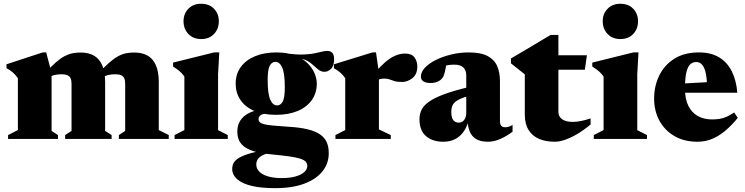

<svg xmlns="http://www.w3.org/2000/svg" viewBox="-20 -738 3960 1020"><path d="M254 -350.5V-42.5L288 -20.5V0H23V-20.5L75 -47V-322.5Q62 -341.5 47.2 -354Q32.5 -366.5 14.5 -375.5V-396.5L206.5 -459.5H225.5ZM538.5 -301.5V-42.5L573 -20.5V0H326V-20.5L360 -42.5V-293.5Q360 -312.5 354.5 -323.2Q349 -334 337.2 -338.8Q325.5 -343.5 307 -343.5Q285 -343.5 266.8 -338.8Q248.5 -334 233.5 -324.5L215.5 -344.5Q249 -382.5 275 -405.2Q301 -428 322.8 -439.5Q344.5 -451 365 -455Q385.5 -459 407.5 -459Q452 -459 480.8 -441.5Q509.5 -424 524 -389Q538.5 -354 538.5 -301.5ZM823.5 -301.5V-47L876.5 -20.5V0H611.5V-20.5L645 -42.5V-293.5Q645 -312.5 639.5 -323.2Q634 -334 622.5 -338.8Q611 -343.5 592 -343.5Q570 -343.5 552 -338.8Q534 -334 518.5 -324.5L500.5 -344.5Q534 -382.5 560.2 -405.2Q586.5 -428 608 -439.5Q629.5 -451 650 -455Q670.5 -459 692.5 -459Q759 -459 791.2 -419.5Q823.5 -380 823.5 -301.5Z M1048.5 -530.5Q1006.5 -530.5 980.8 -557.5Q955 -584.5 955 -625.5Q955 -665 980.8 -691.5Q1006.5 -718 1048.5 -718Q1091.5 -718 1117 -691.5Q1142.5 -665 1142.5 -625.5Q1142.5 -584.5 1117 -557.5Q1091.5 -530.5 1048.5 -530.5ZM1145 -459.5 1138.5 -344V-46.5L1190 -20.5V0H907.5V-20.5L959.5 -47V-331Q952 -342 943 -351.2Q934 -360.5 923.2 -368.5Q912.5 -376.5 899.5 -384.5V-405.5L1117.5 -459.5Z M1442.5 261.5Q1381.5 261.5 1338 253.8Q1294.5 246 1267.2 232Q1240 218 1226.8 199.5Q1213.5 181 1213.5 160Q1213.5 142 1221.5 127.2Q1229.5 112.5 1251.2 99.8Q1273 87 1314.5 75.2Q1356 63.5 1423 52H1478L1478.5 61.5Q1419.5 69.5 1390.2 80.5Q1361 91.5 1351.2 105.2Q1341.5 119 1341.5 136Q1341.5 157 1357 173.2Q1372.5 189.5 1402.8 198.8Q1433 208 1477 208Q1520.5 208 1550.8 199.2Q1581 190.5 1596.8 175.8Q1612.5 161 1612.5 144Q1612.5 130.5 1604 121Q1595.5 111.5 1574.5 104.8Q1553.5 98 1516 92.8Q1478.5 87.5 1421.5 82Q1364 77 1328 65.5Q1292 54 1272.8 37.2Q1253.5 20.5 1246.8 -0.2Q1240 -21 1241 -44.5Q1242.5 -92 1278.5 -121.8Q1314.5 -151.5 1386 -159.5L1407 -137Q1375.5 -134 1364.5 -126Q1353.5 -118 1353.5 -106Q1353.5 -95.5 1360 -89Q1366.5 -82.5 1383.5 -78Q1400.5 -73.5 1432.2 -70.8Q1464 -68 1515 -64.5Q1573.5 -61 1613.8 -51.2Q1654 -41.5 1679 -24.8Q1704 -8 1715.2 16.5Q1726.5 41 1726.5 74.5Q1727 128.5 1694.5 170.5Q1662 212.5 1598.5 237Q1535 261.5 1442.5 261.5ZM1447 -128Q1377.5 -128 1329.5 -149.2Q1281.5 -170.5 1256.8 -208Q1232 -245.5 1232 -293.5Q1232 -344.5 1259 -381.8Q1286 -419 1334.8 -439.2Q1383.5 -459.5 1448 -459.5Q1505.5 -459.5 1546.5 -443.8Q1587.5 -428 1613.2 -402.8Q1639 -377.5 1651 -348.8Q1663 -320 1663 -294.5Q1663 -243.5 1636.2 -206Q1609.5 -168.5 1560.8 -148.2Q1512 -128 1447 -128ZM1451.5 -178Q1471 -178 1482 -198.5Q1493 -219 1493 -273.5Q1493 -348.5 1479.2 -379Q1465.5 -409.5 1443.5 -409.5Q1424.5 -409.5 1413.2 -389.2Q1402 -369 1402 -314Q1402 -239 1415.8 -208.5Q1429.5 -178 1451.5 -178ZM1517.5 -422 1509 -453Q1560 -447 1594 -448.5Q1628 -450 1650.5 -454.5Q1673 -459 1689 -463.2Q1705 -467.5 1719.5 -467.5Q1735.5 -467.5 1745.2 -457.2Q1755 -447 1755 -423.5Q1755 -388.5 1738.8 -372.5Q1722.5 -356.5 1703.5 -356.5Q1684.5 -356.5 1668.5 -370.5Q1652.5 -384.5 1633.5 -400.5Q1614.5 -416.5 1587.2 -424.8Q1560 -433 1517.5 -422Z M2132 -453.5Q2167 -453.5 2182 -433Q2197 -412.5 2197 -385Q2197 -343 2170.8 -322.8Q2144.5 -302.5 2116 -302.5Q2090.5 -302.5 2076 -307Q2061.5 -311.5 2050 -316Q2038.5 -320.5 2021 -320.5Q2009.5 -320.5 1999.8 -318Q1990 -315.5 1981 -310.2Q1972 -305 1962 -295.5L1951 -325.5Q1978 -359.5 2001.5 -384Q2025 -408.5 2047 -423.8Q2069 -439 2090 -446.2Q2111 -453.5 2132 -453.5ZM1993 -352.5V-50.5L2056 -20.5V0H1762V-20.5L1814 -47V-322.5Q1805 -335.5 1796 -344.5Q1787 -353.5 1776.8 -361Q1766.5 -368.5 1754 -375.5V-396.5L1958.5 -459.5H1977.5Z M2475 -276.5 2474.5 -229.5Q2443.5 -221.5 2424 -212.2Q2404.5 -203 2394.5 -192.8Q2384.5 -182.5 2381 -170.2Q2377.5 -158 2377.5 -144.5Q2377.5 -113 2388 -99.8Q2398.5 -86.5 2417.5 -86.5Q2428.5 -86.5 2437.8 -93Q2447 -99.5 2452 -111Q2457 -122.5 2457 -137V-338Q2457 -364 2441.8 -379.2Q2426.5 -394.5 2394.5 -394.5Q2379.5 -394.5 2365.8 -392.8Q2352 -391 2342 -387.5L2355 -427Q2350.5 -389.5 2346.2 -368.8Q2342 -348 2337.8 -337.5Q2333.5 -327 2327.5 -320.5Q2319.5 -310.5 2303.5 -303.8Q2287.5 -297 2268.5 -297Q2242.5 -297 2229.2 -305.8Q2216 -314.5 2216 -331Q2216 -355 2237.2 -378Q2258.5 -401 2295 -419.2Q2331.5 -437.5 2377 -448.5Q2422.5 -459.5 2470.5 -459.5Q2536 -459.5 2572 -439.5Q2608 -419.5 2622 -385.2Q2636 -351 2636 -307.5V-94Q2636 -83.5 2639 -76.2Q2642 -69 2648 -65.5Q2654 -62 2663 -62Q2671.5 -62 2681.8 -64.5Q2692 -67 2703 -74.5V-38.5Q2673 -15.5 2639 -0.2Q2605 15 2573 15Q2533 15 2509.5 0.8Q2486 -13.5 2475.5 -39.5Q2465 -65.5 2463.5 -100L2470 -99Q2459 -59 2439.5 -34Q2420 -9 2394 3Q2368 15 2335.5 15Q2278 15 2243.2 -14.8Q2208.5 -44.5 2208.5 -105Q2208.5 -132.5 2219.8 -155.2Q2231 -178 2259.8 -198.2Q2288.5 -218.5 2340.8 -237.8Q2393 -257 2475 -276.5Z M2946.5 -143.5Q2946.5 -119 2966 -104.8Q2985.5 -90.5 3023 -90.5Q3042.5 -90.5 3066 -95Q3089.5 -99.5 3117.5 -109V-76.5Q3078.5 -44.5 3044 -24.5Q3009.5 -4.5 2980 5.2Q2950.5 15 2927 15Q2880 15 2844.2 0Q2808.5 -15 2788.2 -47.2Q2768 -79.5 2768 -130.5V-343L2694.5 -401.5V-427.5Q2710 -436.5 2730.8 -448.8Q2751.5 -461 2775 -474.8Q2798.5 -488.5 2822 -502.8Q2845.5 -517 2867 -529.8Q2888.5 -542.5 2905.5 -552.5H2946.5V-434.5ZM2873 -367.5V-444.5H3098L3087 -367.5Z M3275.5 -530.5Q3233.5 -530.5 3207.8 -557.5Q3182 -584.5 3182 -625.5Q3182 -665 3207.8 -691.5Q3233.5 -718 3275.5 -718Q3318.5 -718 3344 -691.5Q3369.5 -665 3369.5 -625.5Q3369.5 -584.5 3344 -557.5Q3318.5 -530.5 3275.5 -530.5ZM3372 -459.5 3365.5 -344V-46.5L3417 -20.5V0H3134.5V-20.5L3186.5 -47V-331Q3179 -342 3170 -351.2Q3161 -360.5 3150.2 -368.5Q3139.5 -376.5 3126.5 -384.5V-405.5L3344.5 -459.5Z M3693 -459.5Q3756 -459.5 3799.5 -433.8Q3843 -408 3867.2 -360Q3891.5 -312 3897 -245.5H3574V-292.5L3821.5 -306L3736.5 -275.5Q3735.5 -322.5 3728.8 -351.8Q3722 -381 3709.5 -394.8Q3697 -408.5 3678.5 -408.5Q3662 -408.5 3648.5 -397.8Q3635 -387 3627 -356.5Q3619 -326 3619 -266Q3619 -212 3636.8 -176Q3654.5 -140 3686.8 -121.8Q3719 -103.5 3763 -103.5Q3785.5 -103.5 3804.2 -106.8Q3823 -110 3841.5 -118.2Q3860 -126.5 3880 -140.5L3899.5 -112Q3870 -75.5 3837 -46.8Q3804 -18 3766.5 -1.5Q3729 15 3685.5 15Q3614.5 15 3562.8 -15.2Q3511 -45.5 3483 -97.2Q3455 -149 3455 -214.5Q3455 -280.5 3482 -336.2Q3509 -392 3562 -425.8Q3615 -459.5 3693 -459.5Z"/></svg>

Font: Newsreader 24pt ExtraBold
Style: Regular
Weight: 800
Designer: Hugues Gentile
Foundry: Production Type
Version: Version 1.003